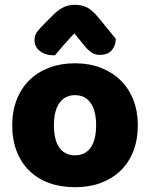

<svg xmlns="http://www.w3.org/2000/svg" viewBox="-20 -765 626 801"><path d="M293 16Q233 16 185 -1.5Q137 -19 102.5 -52.5Q68 -86 49.5 -134Q31 -182 31 -243Q31 -302 50 -350Q69 -398 103.5 -431.5Q138 -465 186 -483Q234 -501 293 -501Q352 -501 400 -482.5Q448 -464 482.5 -430.5Q517 -397 536 -349Q555 -301 555 -243Q555 -183 536.5 -135Q518 -87 483.5 -53.5Q449 -20 401 -2Q353 16 293 16ZM205 -243Q205 -180 228 -148.5Q251 -117 293 -117Q335 -117 358 -149Q381 -181 381 -243Q381 -303 358 -335.5Q335 -368 293 -368Q251 -368 228 -335.5Q205 -303 205 -243ZM290 -626Q277 -611 266.5 -600Q256 -589 247 -578.5Q238 -568 229 -557.5Q220 -547 209 -534Q170 -534 147 -551.5Q124 -569 124 -598Q124 -618 135 -632.5Q146 -647 168 -669L202 -703Q221 -722 242.5 -733.5Q264 -745 293 -745Q319 -745 341 -735Q363 -725 392 -690L463 -603Q463 -575 446.5 -555.5Q430 -536 396 -536Q376 -536 361 -546.5Q346 -557 330 -577Z"/></svg>

Font: Baloo 2 Latin ExtraBold
Style: Regular
Weight: 400
Designer: Sarang Kulkarni and Ek Type
Foundry: Ek Type
Version: Version 1.001